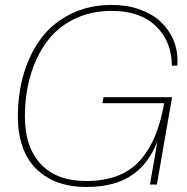

<svg xmlns="http://www.w3.org/2000/svg" viewBox="-20 -742 750 772"><path d="M327.1 9.8Q236.3 9.8 173.3 -26.9Q110.4 -63.5 81.1 -126.2Q51.8 -189 51.8 -272.9Q51.8 -367.2 76.4 -448.5Q101.1 -529.8 147.7 -590.8Q194.3 -651.9 266.8 -687Q339.4 -722.2 429.2 -722.2Q490.7 -722.2 541.5 -704.1Q592.3 -686 625.2 -655.3Q658.2 -624.5 676 -584.2Q693.8 -543.9 693.8 -499Q693.8 -484.9 692.9 -478H670.9Q670.9 -574.7 607.2 -636.5Q543.5 -698.2 429.2 -698.2Q343.3 -698.2 275.6 -664.1Q208 -629.9 165.8 -570.8Q123.5 -511.7 101.8 -435.8Q80.1 -359.9 80.1 -272.9Q80.1 -151.4 143.6 -82.8Q207 -14.2 327.1 -14.2Q399.9 -14.2 454.6 -35.9Q509.3 -57.6 545.9 -100.3Q582.5 -143.1 604.7 -198Q627 -252.9 640.1 -327.1H392.1L396 -351.1H671.9L610.8 0H583L612.8 -172.9Q595.7 -129.9 572 -97.4Q548.3 -64.9 514.2 -40.3Q480 -15.6 433.1 -2.9Q386.2 9.8 327.1 9.8Z"/></svg>

Font: Creato Display Thin
Style: Italic
Weight: 265
Italic angle: -10°
Version: Version 1.000